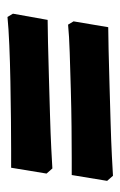

<svg xmlns="http://www.w3.org/2000/svg" viewBox="78 -524 329 526"><g transform="rotate(90 243.0 -260.5)"><path d="M459 -292Q448 -292 412.5 -292Q377 -292 327.5 -291.5Q278 -291 224.5 -289.5Q171 -288 124 -286.5Q77 -285 47 -282L38 -297L54 -392Q73 -392 115.5 -393Q158 -394 210.5 -395.5Q263 -397 315 -398.5Q367 -400 406.5 -402Q446 -404 461 -405L475 -389ZM439 -126Q428 -126 392 -126Q356 -126 306.5 -125.5Q257 -125 203.5 -124Q150 -123 103 -121Q56 -119 26 -116L17 -131L34 -226Q53 -226 95.5 -227Q138 -228 190.5 -229.5Q243 -231 295 -232.5Q347 -234 386.5 -236Q426 -238 441 -239L455 -223Z"/></g></svg>

Font: Labrada Black
Style: Italic
Weight: 900
Italic angle: -7°
Designer: Mercedes Jáuregui
Foundry: Omnibus-Type Team
Version: Version 1.000; ttfautohint (v1.8.4.7-5d5b)